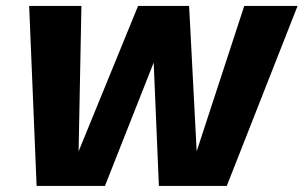

<svg xmlns="http://www.w3.org/2000/svg" viewBox="-20 -612 1000 632"><path d="M100.5 0H325.5L559.5 -592.5H434.5L233.5 -101H238.5L248 -592.5H76ZM503 0H726.5L959.5 -592.5H784L623.5 -102H628L602.5 -592.5H478Z"/></svg>

Font: Anybody UltraCondensed Thin
Style: Bold Italic
Weight: 700
Italic angle: -10°
Version: Version 1.111